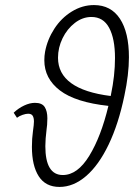

<svg xmlns="http://www.w3.org/2000/svg" viewBox="-20 -731 546 758"><path d="M489 -505Q489 -437 471 -353Q448 -242 409 -160.5Q370 -79 320 -36Q270 7 215 7Q160 7 133 -35Q106 -77 106 -151Q106 -184 110 -212Q114 -240 114 -251Q114 -266 109 -274Q104 -282 91 -282Q82 -282 69 -277.5Q56 -273 47 -266L34 -286Q53 -304 75.5 -314.5Q98 -325 118 -325Q146 -325 156.5 -308.5Q167 -292 167 -264Q167 -249 166 -238.5Q165 -228 164 -221Q159 -181 159 -154Q159 -40 228 -40Q286 -40 332.5 -116Q379 -192 408 -313Q278 -327 216.5 -374Q155 -421 155 -493Q155 -511 158 -527Q167 -575 194.5 -617.5Q222 -660 263.5 -685.5Q305 -711 351 -711Q418 -711 453.5 -657Q489 -603 489 -505ZM417 -352 418 -357Q434 -433 434 -502Q434 -578 411 -621Q388 -664 341 -664Q306 -664 275.5 -640.5Q245 -617 227 -580Q209 -543 209 -503Q209 -378 417 -352Z"/></svg>

Font: Ysabeau Semilight
Style: Italic
Weight: 300
Italic angle: -12°
Designer: Christian Thalmann (Catharsis Fonts)
Version: Version 0.003